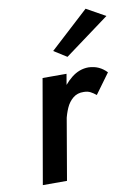

<svg xmlns="http://www.w3.org/2000/svg" viewBox="-83 -781 605 837"><g transform="rotate(-10 219.5 -362.5)"><path d="M224 -460H118L38 0H145ZM338 -346 403 -435Q387 -452 367.5 -461Q348 -470 323 -471Q282 -471 247 -443Q212 -415 188.5 -371.5Q165 -328 156 -281L189 -260Q195 -288 206 -313Q217 -338 236.5 -354Q256 -370 284 -369Q301 -369 313.5 -362.5Q326 -356 338 -346ZM439 -678 355 -725 184 -568 241 -532Z"/></g></svg>

Font: Jost Medium
Style: Italic
Weight: 500
Italic angle: -5°
Version: Version 3.710